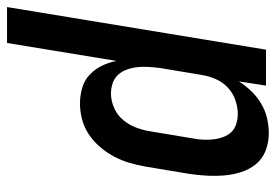

<svg xmlns="http://www.w3.org/2000/svg" viewBox="-139 -636 783 545"><g transform="rotate(-90 252.5 -363.5)"><path d="M147 8Q121 8 97.5 -1Q74 -10 59 -28.5Q44 -47 36.5 -70.5Q29 -94 27 -119Q25 -144 26.5 -170Q28 -196 32 -221L52 -341Q56 -364 62.5 -386.5Q69 -409 80 -430Q91 -451 107 -470Q123 -489 143 -502.5Q163 -516 186 -522Q209 -528 231 -528Q254 -528 276 -521.5Q298 -515 313.5 -500Q329 -485 338.5 -465.5Q348 -446 352 -424L403 -735H505L384 0H282L294 -77Q282 -58 266 -41.5Q250 -25 230.5 -13.5Q211 -2 189.5 3Q168 8 147 8ZM202 -80Q221 -80 241 -87Q261 -94 276.5 -108.5Q292 -123 300.5 -142.5Q309 -162 312 -181L332 -301Q334 -317 335 -333Q336 -349 334.5 -364Q333 -379 328 -393.5Q323 -408 313.5 -419Q304 -430 289.5 -435Q275 -440 259 -440Q239 -440 218.5 -431Q198 -422 184 -405Q170 -388 162.5 -367.5Q155 -347 152 -327L132 -207Q129 -192 128.5 -177.5Q128 -163 129.5 -149Q131 -135 136 -121.5Q141 -108 150 -98.5Q159 -89 173 -84.5Q187 -80 202 -80Z"/></g></svg>

Font: Iosevka SS18 Semibold
Style: Italic
Weight: 600
Italic angle: -9°
Monospace: yes
Designer: Belleve Invis
Foundry: Belleve Invis
Version: Version 25.1.1; ttfautohint (v1.8.4)